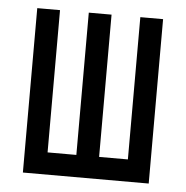

<svg xmlns="http://www.w3.org/2000/svg" viewBox="-43 -562 587 605"><g transform="rotate(5 250.0 -260.0)"><path d="M51 0V-520H123V-70H214V-520H286V-70H377V-520H449V0Z"/></g></svg>

Font: Iosevka Fixed
Style: Regular
Weight: 400
Monospace: yes
Designer: Belleve Invis
Foundry: Belleve Invis
Version: Version 33.2.4